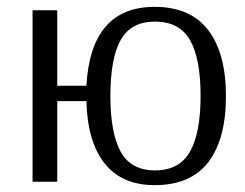

<svg xmlns="http://www.w3.org/2000/svg" viewBox="-20 -530 716 560"><path d="M431 10Q336 10 285.5 -53Q235 -116 232 -235H147V0H75V-500H147V-280H232Q245 -510 431 -510Q535 -510 587 -442.5Q639 -375 639 -250Q639 -124 587.5 -57Q536 10 431 10ZM432 -33Q503 -33 534 -87.5Q565 -142 565 -250Q565 -360 534 -413.5Q503 -467 432 -467Q362 -467 332 -413.5Q302 -360 302 -250Q302 -142 332 -87.5Q362 -33 432 -33Z"/></svg>

Font: Arsenal
Style: Regular
Weight: 400
Designer: Andrij Shevchenko
Foundry: Stairsfor
Version: Version 2.001;PS 002.001;hotconv 1.0.88;makeotf.lib2.5.64775